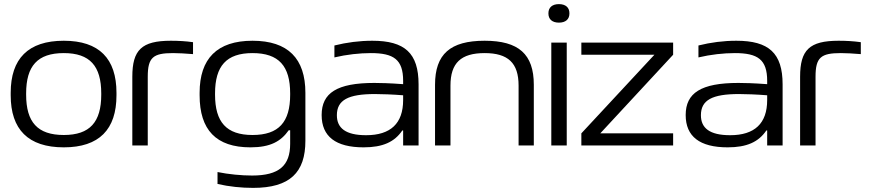

<svg xmlns="http://www.w3.org/2000/svg" viewBox="-20 -707 4223 933"><path d="M32 -256V-244C32 -78 117 9 290 9C462 9 546 -78 546 -244V-256C546 -422 462 -509 290 -509C117 -509 32 -422 32 -256ZM107 -247V-253C107 -386 162 -449 290 -449C417 -449 472 -386 472 -253V-247C472 -114 417 -51 290 -51C162 -51 107 -114 107 -247Z M821 -449C844 -449 885 -447 918 -444V-502C883 -507 847 -509 810 -509C668 -509 623 -464 623 -334V0H698V-334C698 -428 724 -449 821 -449Z M950 -256V-244C950 -76 1030 9 1197 9C1294 9 1345 -20 1383 -74H1390V-8C1390 98 1336 146 1205 146C1154 146 1090 140 1037 129V187C1094 200 1153 206 1210 206C1389 206 1464 131 1464 -23V-256C1464 -422 1380 -509 1207 -509C1035 -509 950 -422 950 -256ZM1025 -247V-253C1025 -386 1080 -449 1207 -449C1335 -449 1390 -386 1390 -253V-247C1390 -114 1335 -51 1207 -51C1080 -51 1025 -114 1025 -247Z M1789 -509C1727 -509 1665 -501 1605 -486V-428C1664 -442 1727 -449 1782 -449C1893 -449 1939 -418 1939 -314V-298C1873 -303 1826 -304 1799 -304C1617 -304 1543 -255 1543 -148C1543 -44 1611 9 1747 9C1840 9 1897 -17 1935 -73H1939V0H2014V-297C2014 -449 1947 -509 1789 -509ZM1617 -147C1617 -221 1672 -250 1802 -250C1835 -250 1889 -248 1939 -244V-221C1939 -107 1878 -50 1759 -50C1659 -50 1617 -85 1617 -147Z M2094 -295V0H2169V-291C2169 -401 2220 -449 2335 -449C2449 -449 2500 -401 2500 -291V0H2574V-295C2574 -444 2500 -509 2335 -509C2168 -509 2094 -444 2094 -295Z M2659 -500V0H2734V-500ZM2645 -641C2645 -614 2663 -597 2696 -597C2729 -597 2747 -614 2747 -641V-643C2747 -670 2729 -687 2696 -687C2663 -687 2645 -670 2645 -643Z M2805 -500V-441H3160L2805 -59V0H3251V-59H2897L3251 -441V-500Z M3558 -509C3496 -509 3434 -501 3374 -486V-428C3433 -442 3496 -449 3551 -449C3662 -449 3708 -418 3708 -314V-298C3642 -303 3595 -304 3568 -304C3386 -304 3312 -255 3312 -148C3312 -44 3380 9 3516 9C3609 9 3666 -17 3704 -73H3708V0H3783V-297C3783 -449 3716 -509 3558 -509ZM3386 -147C3386 -221 3441 -250 3571 -250C3604 -250 3658 -248 3708 -244V-221C3708 -107 3647 -50 3528 -50C3428 -50 3386 -85 3386 -147Z M4066 -449C4089 -449 4130 -447 4163 -444V-502C4128 -507 4092 -509 4055 -509C3913 -509 3868 -464 3868 -334V0H3943V-334C3943 -428 3969 -449 4066 -449Z"/></svg>

Font: LT Wave Light
Style: Regular
Weight: 300
Designer: Daniel Lyons
Version: Version 2.5 (Glyphs App)